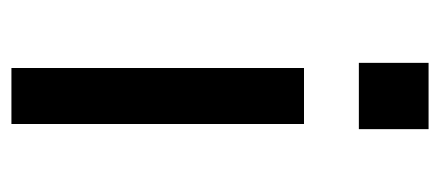

<svg xmlns="http://www.w3.org/2000/svg" viewBox="-237 -533 770 336"><g transform="rotate(-90 148.0 -365.0)"><path d="M197 -218H99V-730H197ZM206 0H90V-122H206Z"/></g></svg>

Font: Sora Variable
Style: Regular
Weight: 400
Designer: Jonathan Barnbrook, Julián Moncada
Foundry: Barnbrook Fonts
Version: Version 2.000